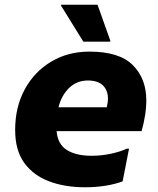

<svg xmlns="http://www.w3.org/2000/svg" viewBox="-20 -780 666 811"><path d="M339 11Q254 11 187.5 -14Q121 -39 82.5 -92Q44 -145 44 -231Q44 -328 84.5 -402.5Q125 -477 196 -519.5Q267 -562 358 -562Q484 -562 541 -505Q598 -448 598 -356Q598 -325 592.5 -291Q587 -257 578 -226H219Q224 -170 263 -146Q302 -122 367 -122Q409 -122 450 -131Q491 -140 515 -152H525L498 -14Q466 -2 425.5 4.5Q385 11 339 11ZM351 -440Q305 -440 272.5 -409Q240 -378 227 -327H431Q433 -336 434.5 -345Q436 -354 436 -363Q436 -398 415 -419Q394 -440 351 -440ZM332 -604 238 -756V-760H392L446 -608V-604Z"/></svg>

Font: Kufam
Style: Bold Italic
Weight: 700
Italic angle: -11°
Designer: Artur Schmal
Foundry: Original Type
Version: Version 1.301; ttfautohint (v1.8.3)